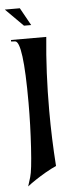

<svg xmlns="http://www.w3.org/2000/svg" viewBox="-58 -779 371 878"><g transform="rotate(-5 128.0 -340.5)"><path d="M113 -667H80L-1 -748H68ZM177 -607Q161 -446 161 -269Q161 -142 170 -15Q149 -6 121 10Q68 41 35 67L48 25Q57 -4 63.5 -108.5Q70 -213 70 -314Q70 -597 33 -599L15 -600V-607Z"/></g></svg>

Font: Roman Uncial Modern
Style: Medium
Weight: 500
Version: Version 001.000